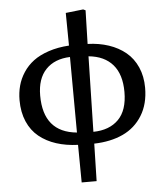

<svg xmlns="http://www.w3.org/2000/svg" viewBox="-61 -765 891 1038"><g transform="rotate(-5 384.5 -246.5)"><path d="M339.8 219.2 337.9 15.1Q273.4 12.7 220.5 -4.4Q167.5 -21.5 127.7 -53.7Q87.9 -85.9 65.9 -136.7Q43.9 -187.5 43.9 -252.9Q43.9 -294.4 54 -331.5Q64 -368.7 86.2 -402.6Q108.4 -436.5 141.8 -461.7Q175.3 -486.8 224.9 -503.4Q274.4 -520 335.9 -523.9L334 -701.2L429.2 -711.9L441.9 -706.1L437 -523.9Q499 -522 551.5 -504.4Q604 -486.8 643.1 -454.6Q682.1 -422.4 704.1 -372.8Q726.1 -323.2 726.1 -261.2Q726.1 -173.3 687.5 -110.8Q648.9 -48.3 582.3 -17.3Q515.6 13.7 425.8 16.1L420.9 219.2ZM337.9 -51.8 335.9 -461.9Q252 -459 204.6 -409.4Q157.2 -359.9 157.2 -268.1Q157.2 -68.8 337.9 -51.8ZM426.8 -47.9Q514.2 -49.3 563.5 -99.1Q612.8 -148.9 612.8 -248Q612.8 -343.3 567.4 -396Q522 -448.7 436 -457Z"/></g></svg>

Font: Literata Book Medium
Style: Regular
Weight: 500
Designer: Latin by Veronika Burian and Jose Scaglione. Greek by Irene Vlachou. Cyrillic by Vera Evstafieva
Foundry: TypeTogether
Version: Version 2.003;PS 002.003;hotconv 1.0.88;makeotf.lib2.5.64775